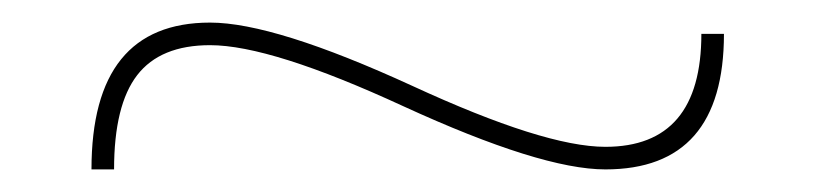

<svg xmlns="http://www.w3.org/2000/svg" viewBox="-20 -385 722 170"><path d="M61 -235Q61 -365 166 -365Q223 -365 345 -309Q462 -255 516 -255Q601 -255 601 -355H621Q621 -235 516 -235Q459 -235 337 -291Q220 -345 166 -345Q122 -345 101.5 -318.5Q81 -292 81 -235Z"/></svg>

Font: M PLUS 1p Thin
Style: Regular
Weight: 250
Version: Version 1.062